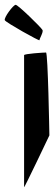

<svg xmlns="http://www.w3.org/2000/svg" viewBox="-42 -785 231 797"><path d="M-22 -701C-17 -691 123 -613 122 -618C121 -624 140 -653 134 -661C129 -671 33 -765 23 -765C13 -765 -27 -711 -22 -701ZM58 -8C58 -2 163 -223 163 -223C163 -229 157 -567 149 -567C140 -567 58 -562 58 -556Z"/></svg>

Font: Ampere
Style: SCSuCnd
Weight: 400
Version: Version 1